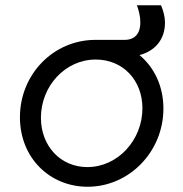

<svg xmlns="http://www.w3.org/2000/svg" viewBox="-20 -700 698 732"><path d="M314 12C473 12 603 -122 603 -286C603 -372 568 -443 512 -490C572 -506 609 -550 609 -614C609 -636 603 -658 594 -680H502C510 -658 515 -636 515 -615C515 -561 483 -548 456 -548H344C183 -548 56 -416 56 -253C56 -97 171 12 314 12ZM136 -251C136 -372 229 -473 345 -473C449 -473 523 -394 523 -287C523 -167 430 -63 313 -63C211 -63 136 -143 136 -251Z"/></svg>

Font: Mluvka
Style: Italic
Weight: 400
Italic angle: -8°
Designer: Modified by Jiří Krblich, Original typeface by Gumpita Rahayu
Foundry: Gumpita Rahayu & Jiří Krblich
Version: Version 2.000;Glyphs 3.1.1 (3134)